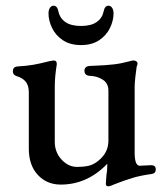

<svg xmlns="http://www.w3.org/2000/svg" viewBox="-20 -633 575 673"><path d="M351 11 353 -18Q356 -36 356 -51V-59Q286 14 193 14Q144 14 112.5 -20Q81 -54 81 -112V-310Q81 -332 71 -345.5Q61 -359 39 -366Q25 -370 25 -383Q25 -398 40 -400Q74 -402 97 -406Q120 -410 155 -419Q165 -421 168 -421Q180 -421 179 -407Q172 -364 172 -330V-136Q172 -100 195 -74.5Q218 -49 248 -48Q274 -48 291 -52Q308 -56 324 -69Q360 -97 360 -140V-315Q360 -341 340.5 -353.5Q321 -366 298 -367Q276 -367 276 -385Q276 -402 298 -402Q353 -404 380.5 -407.5Q408 -411 437 -419Q443 -421 448 -421Q454 -421 458 -418Q462 -415 462 -410Q462 -407 461 -404.5Q460 -402 459 -399Q457 -387 454.5 -364Q452 -341 452 -329V-98Q452 -52 470 -52L510 -54Q526 -54 526 -39Q526 -25 511 -23Q473 -18 443.5 -9Q414 0 381 13Q367 20 359 20Q351 20 351 11ZM150 -586Q150 -598 155 -605.5Q160 -613 168 -613Q181 -613 185 -592Q190 -569 209.5 -555.5Q229 -542 264 -542Q299 -542 318.5 -555.5Q338 -569 343 -592Q347 -613 360 -613Q368 -613 373 -605.5Q378 -598 378 -586Q378 -561 365.5 -535Q353 -509 327.5 -492Q302 -475 264 -475Q226 -475 200.5 -492Q175 -509 162.5 -535Q150 -561 150 -586Z"/></svg>

Font: EB Garamond Medium
Style: Regular
Weight: 500
Designer: Georg Duffner and Octavio Pardo
Foundry: Georg Duffner
Version: Version 1.000